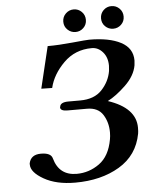

<svg xmlns="http://www.w3.org/2000/svg" viewBox="-56 -855 710 913"><g transform="rotate(-5 298.5 -398.5)"><path d="M292 -716.6Q275.9 -731.9 275.9 -754.9Q275.9 -777.8 292 -793.5Q308.1 -809.1 330.1 -809.1Q352.1 -809.1 367.9 -793.5Q383.8 -777.8 383.8 -754.9Q383.8 -731.9 367.9 -716.6Q352.1 -701.2 330.1 -701.2Q308.1 -701.2 292 -716.6ZM471.9 -716.6Q456.1 -731.9 456.1 -754.9Q456.1 -777.8 471.9 -793.5Q487.8 -809.1 510 -809.1Q532.2 -809.1 548.1 -793.5Q564 -777.8 564 -754.9Q564 -731.9 548.1 -716.6Q532.2 -701.2 510 -701.2Q487.8 -701.2 471.9 -716.6ZM391.1 -659.2Q486.3 -659.2 541.7 -630.1Q597.2 -601.1 597.2 -542Q597.2 -535.2 595.2 -519Q586.4 -469.2 540.3 -425Q494.1 -380.9 454.1 -360.8Q585.9 -316.9 585.9 -222.2Q585.9 -204.1 584 -193.8Q564.9 -91.8 477.5 -39.8Q390.1 12.2 266.1 12.2Q176.3 12.2 117.2 -21.5Q58.1 -55.2 58.1 -91.8V-98.1Q66.9 -139.2 115 -139.2Q163.1 -139.2 169.9 -111.8Q192.9 -28.8 276.9 -28.8Q335.9 -28.8 385 -64Q434.1 -99.1 448.2 -178.2Q451.2 -193.4 451.2 -211.9Q451.2 -259.8 428 -296.4Q404.8 -333 352.1 -333H259.8Q224.6 -333 225.1 -351.1Q225.1 -353 226.1 -354Q229 -375 267.1 -375H323.2Q391.1 -375 427.5 -414.1Q463.9 -453.1 472.2 -502.9Q474.1 -521 474.1 -527.8Q474.1 -567.9 452.1 -593Q430.2 -618.2 399.9 -618.2Q319.8 -618.2 265.4 -564Q210.9 -509.8 195.8 -445.8L144 -446.8L191.9 -646Q245.1 -646 311.5 -652.6Q377.9 -659.2 391.1 -659.2Z"/></g></svg>

Font: Linux Libertine O
Style: Semibold Italic
Weight: 600
Italic angle: -11.5°
Designer: Philipp H. Poll
Foundry: Philipp H. Poll
Version: Version 5.1.2